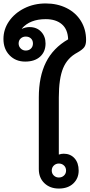

<svg xmlns="http://www.w3.org/2000/svg" viewBox="-128 -1083 519 1113"><path d="M97 -103V-518Q97 -639 138.5 -722Q180 -805 267 -855Q265 -913 230.5 -942.5Q196 -972 137 -972Q46 -972 -1 -918V-916Q21 -926 43 -926Q85 -926 110.5 -899Q136 -872 136 -831Q136 -783 104.5 -754.5Q73 -726 18 -726Q-37 -726 -72.5 -762.5Q-108 -799 -108 -857Q-108 -913 -75.5 -960Q-43 -1007 13 -1035Q69 -1063 137 -1063Q204 -1063 257.5 -1036.5Q311 -1010 341 -961.5Q371 -913 371 -851Q371 -824 360.5 -809.5Q350 -795 320 -778Q263 -748 238 -688Q213 -628 213 -518V-187Q228 -192 241 -192Q280 -192 304 -165.5Q328 -139 328 -94Q328 -49 297 -19.5Q266 10 213 10Q162 10 129.5 -21Q97 -52 97 -103ZM63 -831Q63 -849 51.5 -860Q40 -871 21 -871Q4 -871 -8 -860Q-20 -849 -20 -831Q-20 -814 -8 -802Q4 -790 21 -790Q40 -790 51.5 -801.5Q63 -813 63 -831ZM255 -94Q255 -112 243 -123.5Q231 -135 213 -135Q196 -135 184 -123.5Q172 -112 172 -94Q172 -77 184 -65.5Q196 -54 213 -54Q231 -54 243 -65.5Q255 -77 255 -94Z"/></svg>

Font: Niramit SemiBold
Style: Regular
Weight: 600
Designer: Katatrad Aksorn Co.,Ltd.
Foundry: Cadson Demak Co.,Ltd.
Version: Version 1.001; ttfautohint (v1.6)